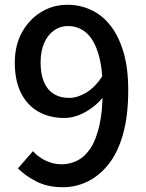

<svg xmlns="http://www.w3.org/2000/svg" viewBox="-20 -770 610 804"><path d="M244 14Q180 14 133.5 -9.5Q87 -33 55 -65L118 -137Q140 -112 172 -97Q204 -82 238 -82Q273 -82 304.5 -98Q336 -114 359.5 -150Q383 -186 396.5 -246Q410 -306 410 -393Q410 -485 392 -544.5Q374 -604 341.5 -632.5Q309 -661 264 -661Q232 -661 206 -642.5Q180 -624 165 -590Q150 -556 150 -508Q150 -461 163.5 -428Q177 -395 204 -377.5Q231 -360 269 -360Q304 -360 341 -382Q378 -404 411 -454L416 -369Q395 -341 367 -320Q339 -299 309 -287.5Q279 -276 249 -276Q188 -276 141.5 -302Q95 -328 68.5 -379.5Q42 -431 42 -508Q42 -581 72.5 -635.5Q103 -690 153 -720Q203 -750 262 -750Q315 -750 361.5 -728.5Q408 -707 442.5 -663Q477 -619 497 -552Q517 -485 517 -393Q517 -285 495 -207.5Q473 -130 434 -81.5Q395 -33 346 -9.5Q297 14 244 14Z"/></svg>

Font: Noto Sans HK Thin Medium
Style: Regular
Weight: 500
Version: Version 2.004-H2;hotconv 1.0.118;makeotfexe 2.5.65603